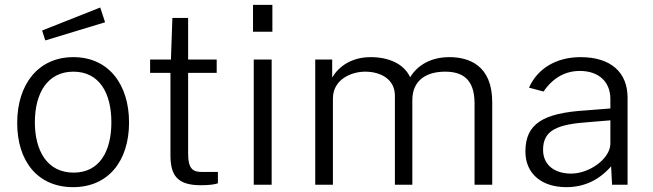

<svg xmlns="http://www.w3.org/2000/svg" viewBox="-20 -763 2698 793"><path d="M394 -732 154 -637 167 -596 414 -671ZM282 10C428 10 513 -99 513 -257C513 -414 429 -527 283 -527C138 -527 51 -415 51 -255C51 -98 135 10 282 10ZM284 -50C176 -50 124 -139 124 -258C124 -378 176 -467 283 -467C390 -467 440 -379 440 -258C440 -138 391 -50 284 -50Z M875 -462V-517H757V-689H692L686 -517H600V-462H684V-122C684 -39 712 2 809 2C842 2 867 -1 880 -6V-53H811C777 -53 757 -66 757 -128V-462Z M1105 -743H1025V-632H1105ZM1102 -517H1028V0H1102Z M1282 0H1355V-356C1355 -435 1431 -467 1488 -467C1555 -467 1611 -434 1611 -368V0H1683V-349C1683 -439 1751 -467 1818 -467C1885 -467 1940 -441 1940 -336V0H2013V-341C2013 -494 1916 -527 1836 -527C1762 -527 1706 -496 1674 -444C1648 -500 1585 -527 1511 -527C1431 -527 1379 -488 1352 -443V-517H1282Z M2319 10C2394 10 2455 -20 2504 -76L2508 0H2572V-360C2572 -463 2504 -527 2378 -527C2275 -527 2199 -478 2165 -401L2225 -385C2264 -442 2315 -470 2375 -470C2452 -470 2501 -426 2501 -354V-315L2399 -307C2223 -296 2150 -252 2150 -137C2150 -45 2218 10 2319 10ZM2339 -46C2270 -46 2223 -82 2223 -144C2223 -225 2280 -250 2416 -259L2501 -266V-169C2500 -107 2414 -46 2339 -46Z"/></svg>

Font: United Sans Light
Style: Regular
Weight: 300
Designer: Pablo Impallari, Rodrigo Fuenzalida (Modified by Dan O. Williams)
Version: Version 1.000;PS 001.000;hotconv 1.0.88;makeotf.lib2.5.64775